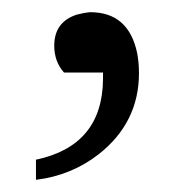

<svg xmlns="http://www.w3.org/2000/svg" viewBox="-20 -126 318 315"><path d="M39 136Q148 113 149 4Q149 4 149 -7H85Q69 -25 69 -51Q69 -90 106 -102Q117 -105 128 -106Q191 -106 205 -39Q208 -23 208 -6Q208 75 142 127Q97 162 39 169Z"/></svg>

Font: Khartiya
Style: Regular
Weight: 500
Version: Version 1.0.1